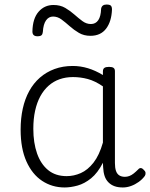

<svg xmlns="http://www.w3.org/2000/svg" viewBox="-20 -810 663 847"><path d="M265 17Q210 17 166 -12Q122 -41 96.5 -98Q71 -155 71 -238Q71 -288 80.5 -331Q90 -374 109 -408.5Q128 -443 156 -467.5Q184 -492 220.5 -505.5Q257 -519 301 -519Q335 -519 368 -509Q401 -499 434 -479V-495Q434 -506 440.5 -510.5Q447 -515 461 -515Q475 -515 481 -510.5Q487 -506 487 -496V-91Q487 -70 491.5 -56.5Q496 -43 506 -36.5Q516 -30 531 -30Q541 -30 550.5 -33.5Q560 -37 569.5 -44.5Q579 -52 590 -63Q595 -69 601.5 -68.5Q608 -68 614 -61Q621 -55 622 -48Q623 -41 619 -34Q608 -19 592 -7.5Q576 4 558 10.5Q540 17 522 17Q501 17 485.5 11.5Q470 6 458.5 -5.5Q447 -17 441.5 -33.5Q436 -50 435 -72Q435 -76 434.5 -81.5Q434 -87 434 -92Q411 -47 382 -23.5Q353 0 322.5 8.5Q292 17 265 17ZM127 -242Q127 -180 143.5 -133Q160 -86 192.5 -59.5Q225 -33 274 -33Q306 -33 336.5 -46.5Q367 -60 392.5 -92.5Q418 -125 434 -181V-429Q399 -453 367 -461.5Q335 -470 302 -470Q270 -470 243 -460.5Q216 -451 194.5 -432Q173 -413 158 -385.5Q143 -358 135 -322Q127 -286 127 -242ZM145 -650Q123 -650 123 -671Q124 -728 150 -758Q176 -788 216 -788Q246 -788 268 -775Q290 -762 308 -746Q326 -730 343.5 -717Q361 -704 381 -704Q402 -704 413.5 -721Q425 -738 426 -771Q429 -790 450 -790Q464 -790 469 -785Q474 -780 474 -768Q472 -715 448 -683.5Q424 -652 379 -652Q350 -652 328 -665Q306 -678 287.5 -694.5Q269 -711 251.5 -724Q234 -737 214 -737Q195 -737 183 -720Q171 -703 169 -669Q168 -659 163 -654.5Q158 -650 145 -650Z"/></svg>

Font: Playwrite US Modern ExtraLight
Style: Regular
Weight: 250
Designer: Veronika Burian, José Scaglione
Foundry: TypeTogether
Version: Version 1.003